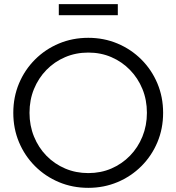

<svg xmlns="http://www.w3.org/2000/svg" viewBox="-20 -893 849 924"><path d="M405 11Q329 11 263.5 -16.5Q198 -44 148.5 -93.5Q99 -143 71.5 -208.5Q44 -274 44 -350Q44 -426 71.5 -491.5Q99 -557 148.5 -606.5Q198 -656 263.5 -683.5Q329 -711 405 -711Q480 -711 545.5 -683.5Q611 -656 660.5 -606.5Q710 -557 737.5 -491.5Q765 -426 765 -350Q765 -274 737.5 -208.5Q710 -143 660.5 -93.5Q611 -44 545.5 -16.5Q480 11 405 11ZM405 -60Q465 -60 516 -82Q567 -104 605.5 -143.5Q644 -183 665.5 -236Q687 -289 687 -350Q687 -412 665.5 -464.5Q644 -517 605.5 -556.5Q567 -596 516 -618Q465 -640 405 -640Q345 -640 293.5 -618Q242 -596 203.5 -556.5Q165 -517 143.5 -464.5Q122 -412 122 -350Q122 -289 143.5 -236Q165 -183 203.5 -143.5Q242 -104 293.5 -82Q345 -60 405 -60ZM263 -820V-873H547V-820Z"/></svg>

Font: Red Hat Display Variable
Style: Regular
Weight: 400
Designer: Pentagram, MCKL
Foundry: Pentagram, MCKL
Version: Version 1.021